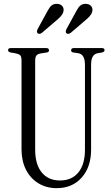

<svg xmlns="http://www.w3.org/2000/svg" viewBox="-20 -970 576 999"><path d="M275 9Q221 9 179.5 -16.5Q138 -42 115 -87.5Q92 -133 92 -192V-654Q92 -675 85.5 -682Q79 -689 58 -693L35 -697Q22 -700 22 -709Q22 -720 37 -720H220Q235 -720 235 -708Q235 -699 224 -697L197 -693Q177 -690 170 -682Q163 -674 163 -653V-191Q163 -115 197 -73Q231 -31 292 -31Q354 -31 388 -73Q422 -115 422 -191V-633Q422 -687 388 -693L361 -697Q350 -699 350 -708Q350 -720 365 -720H509Q524 -720 524 -709Q524 -700 511 -697L488 -693Q454 -687 454 -634V-192Q454 -101 405 -46Q356 9 275 9ZM199 -800Q186 -790 177 -796Q168 -802 176 -819L228 -914Q238 -933 248.5 -941.5Q259 -950 275 -950Q292 -950 301.5 -941Q311 -932 311 -919Q311 -896 283 -872ZM349 -800Q336 -790 327 -796Q318 -802 326 -819L378 -914Q388 -933 398.5 -941.5Q409 -950 425 -950Q442 -950 451.5 -941Q461 -932 461 -919Q461 -896 433 -872Z"/></svg>

Font: Instrument Serif
Style: Regular
Weight: 400
Designer: Rodrigo Fuenzalida
Foundry: fragTYPE
Version: Version 1.000; ttfautohint (v1.8.4.7-5d5b);gftools[0.9.27]